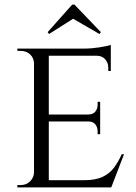

<svg xmlns="http://www.w3.org/2000/svg" viewBox="-20 -810 586 830"><path d="M191 -600V0H127V-600ZM460 -31 458 0H189V-31ZM413 -315V-285H189V-315ZM459 -600V-569H189V-600ZM516 -143 461 0H309L343 -31Q393 -31 423.5 -45.5Q454 -60 473 -85.5Q492 -111 506 -143ZM413 -287V-230H402V-243Q402 -260 392 -272.5Q382 -285 361 -285V-287ZM413 -370V-313H361V-315Q382 -315 392 -327.5Q402 -340 402 -357V-370ZM459 -572V-503H448V-518Q448 -539 434.5 -554Q421 -569 398 -569V-572ZM459 -616V-590L345 -600Q376 -600 411 -605.5Q446 -611 459 -616ZM129 -64 142 0H55V-10Q55 -10 62 -10Q69 -10 69 -10Q94 -10 110 -26Q126 -42 127 -64ZM129 -537H127Q126 -560 110 -575Q94 -590 69 -590Q69 -590 62 -590Q55 -590 55 -590V-600H142ZM186 -671 192 -663 296 -729 410 -663 416 -671 302 -790H292Z"/></svg>

Font: Cinzel
Style: Regular
Weight: 400
Designer: Natanael Gama
Version: Version 2.000